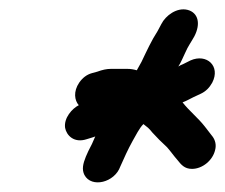

<svg xmlns="http://www.w3.org/2000/svg" viewBox="-20 -555 477 407"><path d="M436 -237C439 -248 436 -258 431 -265L414 -287C400 -305 381 -320 367 -338C375 -341 382 -345 390 -349L405 -356C416 -361 424 -369 430 -380C448 -415 418 -442 384 -427L368 -419C365 -418 361 -416 358 -414C364 -423 368 -434 373 -444C378 -456 386 -467 392 -478C406 -505 400 -528 378 -534C355 -540 331 -522 322 -504C319 -499 317 -494 314 -489C301 -469 291 -447 280 -424L270 -406C263 -408 257 -409 250 -409H215C206 -409 197 -407 186 -403L175 -400C164 -397 155 -390 148 -380C135 -361 138 -342 147 -332C133 -325 115 -305 118 -284C121 -268 137 -251 164 -260L177 -264C179 -265 181 -265 182 -266L175 -250C169 -239 165 -230 162 -223C156 -208 153 -196 159 -184C174 -156 223 -168 235 -202C243 -220 251 -238 261 -256C268 -268 275 -283 284 -292L294 -284C297 -281 300 -278 303 -274C311 -265 324 -252 334 -243C342 -234 348 -225 356 -216C364 -206 371 -197 387 -197C409 -197 431 -215 436 -237Z"/></svg>

Font: Electronic
Style: ExBdIt
Weight: 800
Version: Version 1.011